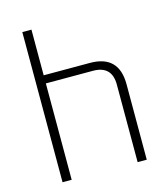

<svg xmlns="http://www.w3.org/2000/svg" viewBox="-110 -827 802 914"><g transform="rotate(-15 290.5 -370.0)"><path d="M85 0V-740H130V-515H358Q500 -515 500 -372V0H455V-382Q455 -475 362 -475H130V0Z"/></g></svg>

Font: Oxanium ExtraLight ExtraLight
Style: Regular
Weight: 250
Version: Version 2.000